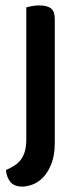

<svg xmlns="http://www.w3.org/2000/svg" viewBox="-20 -494 295 708"><path d="M182 32Q182 78 170 109Q158 140 140 159Q122 178 101 186Q80 194 62 194Q32 194 18 176.5Q4 159 2 133Q20 125 34 116Q48 107 57.5 94Q67 81 72 63Q77 45 77 19V-467Q84 -469 97 -471.5Q110 -474 125 -474Q154 -474 168 -463Q182 -452 182 -425V32Z"/></svg>

Font: Baloo 2 Medium
Style: Regular
Weight: 500
Designer: Sarang Kulkarni and Ek Type
Foundry: Ek Type
Version: Version 1.640;hotconv 1.0.111;makeotfexe 2.5.65597; ttfautoh